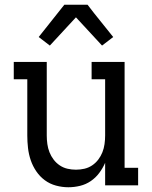

<svg xmlns="http://www.w3.org/2000/svg" viewBox="-20 -781 640 809"><path d="M268 8Q242 8 216 1Q190 -6 169 -21.5Q148 -37 133 -59Q118 -81 109.5 -106Q101 -131 98 -157.5Q95 -184 95 -210V-447H38V-520H177V-210Q177 -192 179.5 -174Q182 -156 188.5 -139.5Q195 -123 206 -108.5Q217 -94 232 -84Q247 -74 264.5 -70Q282 -66 300 -66Q318 -66 335.5 -70Q353 -74 368 -84Q383 -94 394 -108.5Q405 -123 411.5 -139.5Q418 -156 420.5 -174Q423 -192 423 -210V-447H366V-520H505V-74H562V0H423V-95Q413 -72 398 -52Q383 -32 362.5 -18Q342 -4 317.5 2Q293 8 268 8ZM190 -589 143 -625 251 -761H349L376 -726L457 -625L410 -589L300 -708Z"/></svg>

Font: Iosevka Plex Etoile
Style: Regular
Weight: 400
Designer: Belleve Invis
Foundry: Belleve Invis
Version: Version 25.1.1; ttfautohint (v1.8.4)